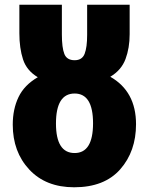

<svg xmlns="http://www.w3.org/2000/svg" viewBox="-20 -783 631 813"><path d="M556 -257Q556 -396 447 -458Q494 -486 511.5 -533Q529 -580 529 -638V-763H349V-635Q349 -583 338.5 -555.5Q328 -528 296 -528Q263 -528 252.5 -554.5Q242 -581 242 -637V-763H62V-642Q62 -579 77.5 -531.5Q93 -484 140 -456Q83 -423 58.5 -372Q34 -321 34 -255Q34 -140 104 -65Q174 10 294 10Q422 10 489 -66Q556 -142 556 -257ZM217 -260Q217 -387 296 -387Q374 -387 374 -261Q374 -135 296 -135Q217 -135 217 -260Z"/></svg>

Font: Noto Sans UI SemiCondensed Black
Style: Regular
Weight: 900
Width: 4
Designer: Monotype Design Team
Foundry: Monotype Imaging Inc.
Version: 1.001